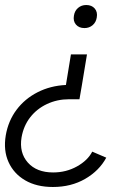

<svg xmlns="http://www.w3.org/2000/svg" viewBox="-47 -533 527 766"><path d="M300 -316 280 -195 270 -137H228Q181 -137 140.5 -118Q100 -99 73.5 -65Q47 -31 39 15Q29 76 64 115.5Q99 155 165 155Q217 155 260 131Q303 107 321 72L377 96Q349 148 293 180.5Q237 213 164 213Q99 213 53.5 186.5Q8 160 -13 113.5Q-34 67 -24 7Q-14 -51 19 -95Q52 -139 103 -165Q154 -191 216 -194L236 -316ZM297 -513Q319 -513 331 -499Q343 -485 339 -463Q336 -444 322.5 -432.5Q309 -421 290 -421Q268 -421 256 -435Q244 -449 248 -471Q251 -490 264.5 -501.5Q278 -513 297 -513Z"/></svg>

Font: Figtree Light
Style: Italic
Weight: 300
Italic angle: -9.5°
Foundry: Erik Kennedy
Version: Version 2.001; ttfautohint (v1.8.4.7-5d5b);gftools[0.9.27]